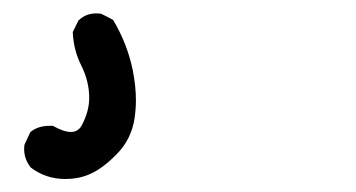

<svg xmlns="http://www.w3.org/2000/svg" viewBox="-20 8 540 291"><path d="M16.6 233.9Q16.6 228 17.6 226.1L25.9 208.5L26.9 207.5Q38.1 198.7 55.2 198.7Q57.1 198.7 60.1 198.7Q76.7 208 87.4 208Q98.6 208 104 197.8Q115.2 176.8 115.2 156.2Q115.2 131.3 103 106.9Q91.3 83.5 90.3 56.6L99.1 38.6L100.1 38.1Q110.4 28.3 126 28.3Q132.3 28.3 134.3 29.3L151.4 38.1Q172.9 74.2 181.2 114.3Q186 138.7 186 160.2Q186 173.8 183.8 188.2Q181.6 202.6 174.8 216.8Q167.5 231.4 155.8 242.7Q134.3 264.6 114.7 272.5Q98.6 279.3 79.1 279.3Q49.3 279.3 26.4 261.7Q16.6 249 16.6 233.9Z"/></svg>

Font: Bakudai
Style: Medium
Weight: 500
Version: Version 1.48